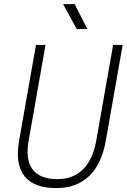

<svg xmlns="http://www.w3.org/2000/svg" viewBox="-20 -914 626 943"><path d="M255.9 9.8Q146.5 9.8 100.1 -49.1Q53.7 -107.9 73.7 -222.7L156.7 -693.4H203.6L120.6 -222.7Q104 -129.9 140.1 -82Q176.3 -34.2 261.7 -34.2Q338.9 -34.2 387.5 -82Q436 -129.9 452.6 -222.7L535.6 -693.4H582.5L499.5 -222.7Q479.5 -107.9 417.5 -49.1Q355.5 9.8 255.9 9.8ZM356.9 -771.5 290 -893.6H346.7L408.7 -771.5Z"/></svg>

Font: Cascadia Mono NF ExtraLight
Style: Italic
Weight: 200
Italic angle: -10°
Monospace: yes
Designer: Aaron Bell
Foundry: Saja Typeworks
Version: Version 2404.023; ttfautohint (v1.8.4)